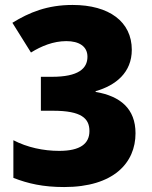

<svg xmlns="http://www.w3.org/2000/svg" viewBox="-20 -744 612 775"><path d="M512 -543C512 -656 421 -724 273 -724C171 -724 98 -694 30 -652L105 -532C147 -558 195 -578 248 -578C299 -578 333 -557 333 -515C333 -467 296 -434 190 -434H145V-297H194C309 -297 341 -266 341 -215C341 -164 304 -135 219 -135C155 -135 90 -149 34 -178V-26C93 -3 154 11 239 11C439 11 527 -87 527 -206C527 -305 466 -356 366 -373V-376C447 -399 512 -451 512 -543Z"/></svg>

Font: Noto Sans Sinhala Black
Style: Regular
Weight: 900
Designer: Jelle Bosma - Monotype Design Team
Foundry: Monotype Imaging Inc.
Version: Version 2.006